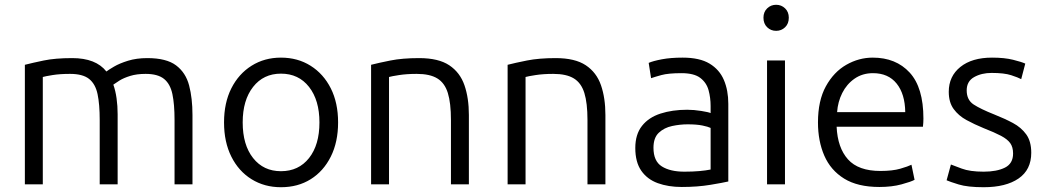

<svg xmlns="http://www.w3.org/2000/svg" viewBox="-20 -771 4373 803"><path d="M84 0V-500Q115 -508 163 -518Q211 -528 282 -528Q381 -528 425 -472Q434 -479 457 -492.5Q480 -506 515.5 -517Q551 -528 596 -528Q676 -528 716.5 -497.5Q757 -467 771 -413.5Q785 -360 785 -290V0H710V-269Q710 -335 701 -377.5Q692 -420 666 -441Q640 -462 589 -462Q552 -462 524.5 -453.5Q497 -445 479.5 -434Q462 -423 454 -417Q463 -392 467.5 -360Q472 -328 472 -293V0H397V-269Q397 -335 388 -377.5Q379 -420 352.5 -441Q326 -462 273 -462Q230 -462 199.5 -457Q169 -452 159 -449V0Z M1155 12Q1086 12 1032 -21.5Q978 -55 947.5 -116Q917 -177 917 -259Q917 -341 947.5 -401.5Q978 -462 1032 -496Q1086 -530 1155 -530Q1225 -530 1279 -496Q1333 -462 1363.5 -401.5Q1394 -341 1394 -259Q1394 -177 1363.5 -116Q1333 -55 1279.5 -21.5Q1226 12 1155 12ZM1155 -55Q1229 -55 1272.5 -110Q1316 -165 1316 -259Q1316 -352 1272.5 -407.5Q1229 -463 1155 -463Q1082 -463 1038.5 -407.5Q995 -352 995 -259Q995 -165 1038.5 -110Q1082 -55 1155 -55Z M1532 0V-500Q1563 -508 1613 -518Q1663 -528 1733 -528Q1814 -528 1859 -498Q1904 -468 1922.5 -414.5Q1941 -361 1941 -290V0H1866V-269Q1866 -340 1853 -382Q1840 -424 1809 -443Q1778 -462 1723 -462Q1681 -462 1649 -457Q1617 -452 1607 -449V0Z M2103 0V-500Q2134 -508 2184 -518Q2234 -528 2304 -528Q2385 -528 2430 -498Q2475 -468 2493.5 -414.5Q2512 -361 2512 -290V0H2437V-269Q2437 -340 2424 -382Q2411 -424 2380 -443Q2349 -462 2294 -462Q2252 -462 2220 -457Q2188 -452 2178 -449V0Z M2831 11Q2775 11 2731 -5Q2687 -21 2662 -57Q2637 -93 2637 -152Q2637 -209 2665 -244.5Q2693 -280 2742.5 -296Q2792 -312 2854 -312Q2882 -312 2913 -307Q2944 -302 2952 -298V-328Q2952 -362 2943.5 -393.5Q2935 -425 2909 -445Q2883 -465 2830 -465Q2775 -465 2746 -457Q2717 -449 2703 -444L2693 -508Q2711 -516 2748 -523Q2785 -530 2835 -530Q2906 -530 2947.5 -505Q2989 -480 3007.5 -436.5Q3026 -393 3026 -337V-12Q3005 -7 2951 2Q2897 11 2831 11ZM2842 -53Q2877 -53 2905 -55.5Q2933 -58 2952 -62V-236Q2942 -241 2918 -246Q2894 -251 2856 -251Q2824 -251 2791 -244Q2758 -237 2735.5 -216Q2713 -195 2713 -153Q2713 -97 2748 -75Q2783 -53 2842 -53Z M3188 0V-518H3263V0ZM3226 -642Q3204 -642 3188.5 -657Q3173 -672 3173 -697Q3173 -721 3188.5 -736Q3204 -751 3226 -751Q3248 -751 3263.5 -736Q3279 -721 3279 -697Q3279 -672 3263.5 -657Q3248 -642 3226 -642Z M3658 11Q3567 11 3510.5 -24Q3454 -59 3427.5 -120Q3401 -181 3401 -259Q3401 -350 3434 -410Q3467 -470 3519.5 -500Q3572 -530 3630 -530Q3727 -530 3784.5 -467.5Q3842 -405 3842 -275Q3842 -268 3841.5 -258.5Q3841 -249 3840 -241H3479Q3483 -153 3526.5 -104.5Q3570 -56 3662 -56Q3713 -56 3745.5 -65.5Q3778 -75 3792 -82L3805 -19Q3791 -11 3750.5 0Q3710 11 3658 11ZM3481 -302H3766Q3765 -378 3730 -421.5Q3695 -465 3631 -465Q3587 -465 3554 -442Q3521 -419 3502.5 -382Q3484 -345 3481 -302Z M4094 12Q4027 12 3989.5 0.5Q3952 -11 3939 -17L3957 -83Q3968 -79 4002 -66Q4036 -53 4094 -53Q4149 -53 4183 -70Q4217 -87 4217 -129Q4217 -156 4205 -172.5Q4193 -189 4166.5 -203Q4140 -217 4094 -235Q4055 -251 4022 -269Q3989 -287 3968.5 -315Q3948 -343 3948 -387Q3948 -452 3996.5 -491Q4045 -530 4129 -530Q4181 -530 4217 -521Q4253 -512 4268 -505L4251 -440Q4238 -447 4209 -456.5Q4180 -466 4127 -466Q4085 -466 4054 -448.5Q4023 -431 4023 -393Q4023 -353 4052 -334Q4081 -315 4139 -292Q4182 -275 4216.5 -256.5Q4251 -238 4272 -209Q4293 -180 4293 -132Q4293 -61 4240 -24.5Q4187 12 4094 12Z"/></svg>

Font: Ubuntu Sans
Style: Regular
Weight: 400
Designer: Dalton Maag Ltd
Foundry: Dalton Maag Ltd
Version: Version 1.006; ttfautohint (v1.8.4.7-5d5b)